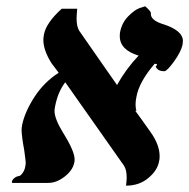

<svg xmlns="http://www.w3.org/2000/svg" viewBox="-20 -583 603 612"><path d="M562 -440.9Q557.1 -418 534.7 -387Q512.2 -356 503.9 -356Q481 -356 476.1 -372.1H477.1Q485.8 -378.9 473.1 -379.9Q423.3 -321.8 415 -274.9Q412.1 -261.7 412.1 -249.8Q412.1 -237.8 415 -230H411.1Q428.2 -207 461.9 -159.2Q488.8 -120.1 488.8 -85Q488.8 -73.7 486.8 -67.9Q481.9 -40 452.9 -15.6Q423.8 8.8 381.8 8.8Q383.8 -9.3 383.8 -17.1Q383.8 -42 375 -55.2Q341.8 -102.1 281.5 -188Q221.2 -273.9 188 -320.8Q165 -291 155.8 -245.1Q153.8 -235.4 153.8 -229Q153.8 -204.1 182.1 -158.2Q218.3 -100.1 217.8 -74.2Q217.8 -68.4 216.8 -64.9Q211.9 -40 186 -20Q160.2 0 133.8 0H18.1V-2.9Q18.1 -8.8 25.1 -14.9Q32.2 -21 41 -22Q45.9 -22.9 52 -31.5Q58.1 -40 60.1 -50Q62 -60.1 62 -64Q62 -69.8 57.1 -105Q49.3 -147 48.8 -168Q48.8 -175.8 50.8 -186Q59.6 -227.1 89.8 -273.9Q120.1 -320.8 167 -351.1Q163.1 -356 155.5 -366.5Q147.9 -377 144 -381.8Q118.2 -422.9 118.2 -456.1Q118.2 -462.9 120.1 -473.1Q127 -510.3 176.8 -555.2H226.1Q224.1 -533.2 224.1 -523.9Q224.1 -500 231.9 -485.8Q252.9 -455.1 294.4 -396Q335.9 -336.9 353 -312Q381.8 -363.8 421.9 -405.8Q361.8 -423.8 361.8 -467.8Q361.8 -476.6 362.8 -481Q368.7 -510.7 388.9 -531.2Q409.2 -551.8 425.8 -557.6L442.9 -563Q460.9 -546.9 460.9 -542V-538.1Q460.9 -519 497.1 -506.8Q563 -486.8 563 -452.1Q563 -450.2 562.5 -446.5Q562 -442.9 562 -440.9Z"/></svg>

Font: Linux Libertine
Style: Semibold Italic
Weight: 600
Italic angle: -11.5°
Designer: Philipp H. Poll
Foundry: Philipp H. Poll
Version: Version 5.1.2 ; ttfautohint (v0.9)